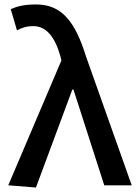

<svg xmlns="http://www.w3.org/2000/svg" viewBox="-20 -830 617 860"><path d="M141 10 304 -429H309L447 0H570L366 -575C317 -733 257 -810 142 -810C88 -810 58 -802 28 -789L56 -694C77 -705 97 -713 129 -713C186 -713 225 -667 250 -580L255 -559L17 0Z"/></svg>

Font: Noto Sans CJK HK Medium
Style: Regular
Weight: 500
Designer: Ryoko NISHIZUKA 西塚涼子 (kana, bopomofo & ideographs); Paul D. Hunt (Latin, Greek & Cyrillic); Sandoll Communications 산돌커뮤니
Foundry: Adobe
Version: Version 2.004;hotconv 1.0.118;makeotfexe 2.5.65603